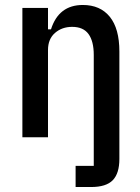

<svg xmlns="http://www.w3.org/2000/svg" viewBox="-20 -552 564 772"><path d="M284 115H357V-331Q357 -386 336 -415Q315 -444 270 -444Q229 -444 201 -419.5Q173 -395 173 -351V0H70V-520H173V-434H185Q216 -532 313 -532Q383 -532 421.5 -484.5Q460 -437 460 -345V87Q460 145 433.5 172.5Q407 200 346 200H284Z"/></svg>

Font: IBM Plex Sans Cond Medm
Style: Regular
Weight: 500
Width: 3
Designer: Mike Abbink, Paul van der Laan, Pieter van Rosmalen
Foundry: Bold Monday
Version: Version 1.3